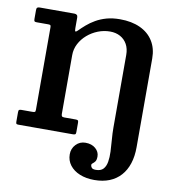

<svg xmlns="http://www.w3.org/2000/svg" viewBox="-105 -857 1092 1209"><g transform="rotate(10 440.5 -252.5)"><path d="M123.7 -655Q134.2 -655 137.7 -652.4Q141.2 -649.7 141.2 -639.2V-112.5Q141.2 -100 137.1 -97.5Q133 -95 120.2 -95H51.7Q40.5 -95 36.6 -91.8Q32.7 -88.5 32.7 -76.5V-18.3Q32.7 -7.5 35.1 -3.8Q37.5 0 47.7 0H396.8Q407 0 411.6 -2.9Q416.3 -5.7 416.3 -16.8V-77.3Q416.3 -89 412.3 -92Q408.3 -95 397.5 -95H325.8Q314 -95 310.1 -99.4Q306.3 -103.8 306.3 -115V-490.5Q306.3 -529 324 -563Q341.8 -597 371.8 -622.9Q401.8 -648.7 439.3 -663.4Q476.8 -678 516.3 -678Q553 -678 581.3 -662.6Q609.5 -647.2 625.4 -618.6Q641.2 -590 641.2 -550.5V-87Q641.2 -49.5 644.6 -9.7Q648 30 649.5 66.6Q651 103.3 646 132.2Q641 161.2 625.4 178.4Q609.8 195.5 578 195.5Q557.5 195.5 551 186.9Q544.5 178.2 544.5 170.5Q544.5 162.7 551.9 157.9Q559.3 153 566.6 143.2Q574 133.5 574 110.5Q574 81 549.4 59.7Q524.8 38.5 485 38.5Q448.7 38.5 424.1 64.4Q399.5 90.2 399.5 127Q399.5 166.7 422.5 196.7Q445.5 226.8 486 243.4Q526.5 260 579 260Q633.8 260 675.9 243Q718 226 747.1 193.6Q776.3 161.3 791.3 115Q806.3 68.8 806.3 10.5V-556.5Q806.3 -621.3 777 -668Q747.8 -714.8 693.4 -739.9Q639 -765 564.3 -765Q516.3 -765 478.4 -754.3Q440.5 -743.5 410.5 -726.1Q380.5 -708.8 356.9 -688.3Q333.3 -667.8 314 -648.3Q305 -639.5 300.6 -640.5Q296.3 -641.5 296.3 -660.5V-728.7Q296.3 -740.3 290.4 -745.1Q284.5 -750 274.5 -750H54Q43.5 -750 38.1 -746.4Q32.7 -742.7 32.7 -731V-674Q32.7 -662.5 35.7 -658.7Q38.7 -655 50.5 -655Z"/></g></svg>

Font: Besley
Style: Regular
Weight: 400
Designer: Owen Earl
Foundry: indestructible type*
Version: Version 4.000